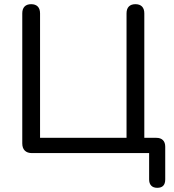

<svg xmlns="http://www.w3.org/2000/svg" viewBox="-20 -732 832 918"><path d="M732 166Q713 166 703 155.5Q693 145 693 126V0H133Q110.5 0 98.5 -12Q86.5 -24 86.5 -46.5V-668Q86.5 -689.5 97.5 -700.8Q108.5 -712 129 -712Q149.5 -712 160.5 -700.8Q171.5 -689.5 171.5 -668V-73H585V-668Q585 -689.5 596 -700.8Q607 -712 627.5 -712Q648 -712 659 -700.8Q670 -689.5 670 -668V-34.5L631.5 -73H727.5Q748 -73 759 -62Q770 -51 770 -30.5V126Q770 166 732 166Z"/></svg>

Font: Nunito ExtraLight
Style: Regular
Weight: 200
Designer: Vernon Adams
Foundry: Vernon Adams
Version: Version 3.602;April 4, 2023;FontCreator 14.0.0.2856 64-bit